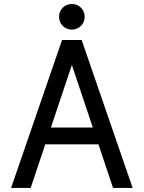

<svg xmlns="http://www.w3.org/2000/svg" viewBox="-20 -918 702 938"><path d="M148.4 -294.9V-212.9H502.9V-294.9ZM331.1 -600.6 532.2 0H627.9L378.9 -722.7H283.2L34.2 0H129.9ZM268.6 -835.9Q268.6 -809.6 286.6 -791.5Q304.7 -773.4 331.1 -773.4Q357.4 -773.4 375.5 -791.5Q393.6 -809.6 393.6 -835.9Q393.6 -862.3 375.5 -880.4Q357.4 -898.4 331.1 -898.4Q304.7 -898.4 286.6 -880.4Q268.6 -862.3 268.6 -835.9Z"/></svg>

Font: Giphurs
Style: Regular
Weight: 400
Version: Version 2.010